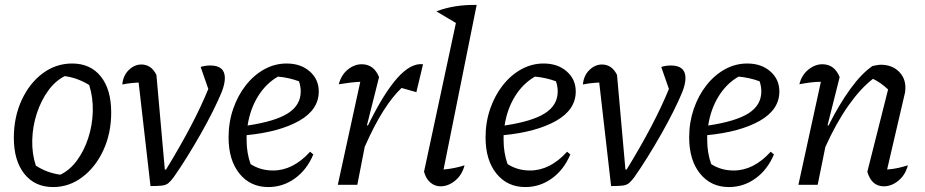

<svg xmlns="http://www.w3.org/2000/svg" viewBox="-20 -748 3743 777"><path d="M195 9Q121 9 78.5 -44.5Q36 -98 36 -190Q36 -274 67.5 -342.5Q99 -411 152.5 -451Q206 -491 272 -491Q346 -491 388 -438.5Q430 -386 430 -293Q430 -209 398.5 -140.5Q367 -72 313.5 -31.5Q260 9 195 9ZM224 -41Q262 -59 291 -98Q320 -137 337 -189Q354 -241 355.5 -297Q357 -353 341 -404Q294 -433 242 -440Q204 -421 175 -381Q146 -341 129 -289Q112 -237 110.5 -181.5Q109 -126 125 -78Q168 -49 224 -41Z M652 -62Q766 -248 823 -388L792 -477Q810 -483 831 -483Q890 -483 890 -432Q890 -408 877 -375Q863 -341 841 -297Q819 -253 792 -205.5Q765 -158 737 -113Q709 -68 683 -31Q671 -15 661.5 -7Q652 1 636 3Q620 5 589 5L541 -414Q502 -412 475 -406Q478 -442 501 -464.5Q524 -487 552 -487Q592 -487 613 -445L647 -62Z M1066 9Q993 9 949 -45.5Q905 -100 905 -192Q905 -253 923.5 -307Q942 -361 974.5 -402.5Q1007 -444 1049.5 -467.5Q1092 -491 1140 -491Q1197 -491 1233.5 -459Q1270 -427 1270 -378Q1270 -304 1190.5 -259Q1111 -214 978 -201Q978 -191 978 -180Q978 -130 994 -84Q1034 -58 1085 -58Q1166 -58 1235 -134L1248 -123Q1222 -61 1173.5 -26Q1125 9 1066 9ZM1197 -378Q1197 -398 1190 -419Q1149 -434 1105 -438Q1056 -410 1024 -358Q992 -306 982 -240Q1095 -257 1146 -290Q1197 -323 1197 -378Z M1347 0 1438 -417Q1417 -416 1396.5 -413.5Q1376 -411 1351 -407Q1361 -445 1387.5 -466.5Q1414 -488 1444 -488Q1493 -488 1514 -436L1465 -241L1469 -240Q1533 -371 1588 -432.5Q1643 -494 1692 -488L1665 -375L1605 -392Q1568 -357 1531 -298.5Q1494 -240 1456 -154L1426 0Z M1860 -79Q1850 -40 1822 -17Q1794 6 1763 6Q1740 6 1722 -9Q1704 -24 1696 -53L1825 -655L1746 -702Q1782 -716 1823.5 -722.5Q1865 -729 1909 -728L1775 -62Q1820 -66 1860 -79Z M2106 9Q2033 9 1989 -45.5Q1945 -100 1945 -192Q1945 -253 1963.5 -307Q1982 -361 2014.5 -402.5Q2047 -444 2089.5 -467.5Q2132 -491 2180 -491Q2237 -491 2273.5 -459Q2310 -427 2310 -378Q2310 -304 2230.5 -259Q2151 -214 2018 -201Q2018 -191 2018 -180Q2018 -130 2034 -84Q2074 -58 2125 -58Q2206 -58 2275 -134L2288 -123Q2262 -61 2213.5 -26Q2165 9 2106 9ZM2237 -378Q2237 -398 2230 -419Q2189 -434 2145 -438Q2096 -410 2064 -358Q2032 -306 2022 -240Q2135 -257 2186 -290Q2237 -323 2237 -378Z M2516 -62Q2630 -248 2687 -388L2656 -477Q2674 -483 2695 -483Q2754 -483 2754 -432Q2754 -408 2741 -375Q2727 -341 2705 -297Q2683 -253 2656 -205.5Q2629 -158 2601 -113Q2573 -68 2547 -31Q2535 -15 2525.5 -7Q2516 1 2500 3Q2484 5 2453 5L2405 -414Q2366 -412 2339 -406Q2342 -442 2365 -464.5Q2388 -487 2416 -487Q2456 -487 2477 -445L2511 -62Z M2930 9Q2857 9 2813 -45.5Q2769 -100 2769 -192Q2769 -253 2787.5 -307Q2806 -361 2838.5 -402.5Q2871 -444 2913.5 -467.5Q2956 -491 3004 -491Q3061 -491 3097.5 -459Q3134 -427 3134 -378Q3134 -304 3054.5 -259Q2975 -214 2842 -201Q2842 -191 2842 -180Q2842 -130 2858 -84Q2898 -58 2949 -58Q3030 -58 3099 -134L3112 -123Q3086 -61 3037.5 -26Q2989 9 2930 9ZM3061 -378Q3061 -398 3054 -419Q3013 -434 2969 -438Q2920 -410 2888 -358Q2856 -306 2846 -240Q2959 -257 3010 -290Q3061 -323 3061 -378Z M3211 0 3302 -417Q3282 -417 3261.5 -414.5Q3241 -412 3215 -407Q3224 -444 3251 -466Q3278 -488 3308 -488Q3357 -488 3378 -436L3329 -241L3333 -240Q3376 -326 3421.5 -388.5Q3467 -451 3511 -481Q3521 -483 3529.5 -484.5Q3538 -486 3544 -486Q3589 -486 3616.5 -459.5Q3644 -433 3644 -394Q3644 -387 3643.5 -380.5Q3643 -374 3641 -367L3570 -62Q3596 -64 3615.5 -68.5Q3635 -73 3654 -79Q3644 -40 3616 -17Q3588 6 3557 6Q3507 6 3490 -53L3574 -386Q3544 -414 3513 -429Q3464 -392 3414 -321.5Q3364 -251 3320 -153L3289 0Z"/></svg>

Font: Piazzolla
Style: Italic
Weight: 400
Italic angle: -11.3°
Designer: Juan Pablo del Peral
Foundry: Huerta Tipografica
Version: Version 1.330